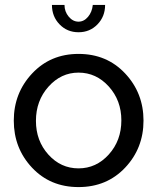

<svg xmlns="http://www.w3.org/2000/svg" viewBox="-20 -750 639 780"><path d="M357 -730H407Q407 -683 376 -651Q345 -619 299 -619Q253 -619 222 -651Q191 -683 191 -730H242Q242 -703 259 -682.5Q276 -662 299 -662Q321 -662 337.5 -681.5Q354 -701 357 -730ZM299 -531Q414 -531 488.5 -451.5Q563 -372 563 -260Q563 -148 488.5 -69Q414 10 299 10Q184 10 110 -69Q36 -148 36 -260Q36 -372 110.5 -451.5Q185 -531 299 -531ZM473 -261Q473 -342 422 -398.5Q371 -455 299 -455Q228 -455 177 -398Q126 -341 126 -259Q126 -178 176.5 -122Q227 -66 299 -66Q371 -66 422 -122.5Q473 -179 473 -261Z"/></svg>

Font: Raleway-v4020 Medium
Style: Regular
Weight: 500
Designer: Matt McInerney, Pablo Impallari, Rodrigo Fuenzalida
Foundry: Matt McInerney, Pablo Impallari, Rodrigo Fuenzalida
Version: Version 4.020;PS 004.020;hotconv 1.0.88;makeotf.lib2.5.64775